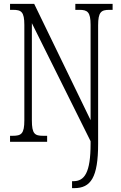

<svg xmlns="http://www.w3.org/2000/svg" viewBox="-20 -734 626 994"><path d="M353 240H364C450 240 488 185 488 10V-603C488 -672 504 -683 546 -683H563V-714H370V-683H391C433 -683 449 -672 449 -605V-112L157 -714H32V-683H48C90 -683 106 -673 106 -605V-111C106 -41 90 -31 46 -31H32V0H224V-31H203C160 -31 145 -41 145 -111V-614L449 -3V10C449 161 417 204 360 204H353Z"/></svg>

Font: Noto Serif Myanmar ExtraCondensed Light
Style: Regular
Weight: 300
Width: 2
Designer: Ben Mitchell and the Monotype Design Team
Foundry: Monotype Imaging Inc.
Version: Version 2.106